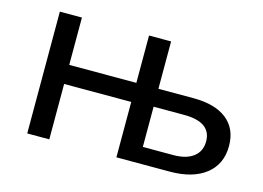

<svg xmlns="http://www.w3.org/2000/svg" viewBox="-77 -669 1106 807"><g transform="rotate(15 476.0 -265.0)"><path d="M729 -324Q824 -324 875 -283.5Q926 -243 926 -168Q926 -89 869.5 -44.5Q813 0 713 0H481V-241H189V0H93V-530H189V-324H481V-530H577V-324ZM709 -71Q766 -71 797 -95Q828 -119 828 -162Q828 -246 709 -246H577V-71Z"/></g></svg>

Font: Montserrat
Style: Regular
Weight: 500
Designer: Julieta Ulanovsky
Foundry: Julieta Ulanovsky
Version: Version 7.200;PS 007.200;hotconv 1.0.88;makeotf.lib2.5.64775